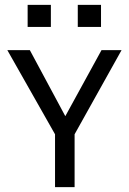

<svg xmlns="http://www.w3.org/2000/svg" viewBox="-20 -765 527 785"><path d="M477 -560 285 -216V0H205V-216L10 -560H102L247 -290L395 -560ZM93 -655V-745H188V-655ZM298 -655V-745H393V-655Z"/></svg>

Font: Carrois Gothic SC
Style: Regular
Weight: 400
Designer: Ralph du Carrois
Foundry: Ralph du Carrois
Version: Version 1.001